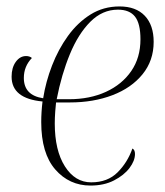

<svg xmlns="http://www.w3.org/2000/svg" viewBox="-20 -566 511 596"><path d="M261 10Q195 10 151.5 -40Q108 -90 108 -187Q108 -218 112 -251Q16 -260 16 -328Q16 -356 29 -374Q42 -392 61 -392Q72 -392 79 -386Q54 -360 54 -324Q54 -270 114 -261Q122 -312 141.5 -362.5Q161 -413 191 -454.5Q221 -496 261 -521Q301 -546 351 -546Q402 -546 429.5 -517Q457 -488 457 -436Q457 -378 422.5 -335.5Q388 -293 329 -270.5Q270 -248 197 -248H154Q153 -241 151.5 -220.5Q150 -200 150 -183Q150 -99 181.5 -49.5Q213 0 263 0Q314 0 345 -31Q376 -62 391 -105Q399 -101 399 -88Q399 -67 382 -44.5Q365 -22 334 -6Q303 10 261 10ZM194 -258Q259 -258 309 -281Q359 -304 387.5 -345.5Q416 -387 416 -444Q416 -493 399 -514.5Q382 -536 346 -536Q298 -536 260.5 -498.5Q223 -461 197 -398Q171 -335 156 -258Z"/></svg>

Font: Noto Serif Display SemiCondensed ExtraLight
Style: Italic
Weight: 200
Width: 4
Italic angle: -12°
Designer: Monotype Design Team
Foundry: Monotype Imaging Inc.
Version: Version 2.009